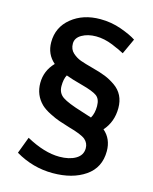

<svg xmlns="http://www.w3.org/2000/svg" viewBox="-127 -853 827 1038"><g transform="rotate(15 286.0 -333.5)"><path d="M79 -580Q79 -664 143.5 -716.5Q208 -769 304 -769Q366 -769 422 -749Q478 -729 508 -709L468 -622Q465 -623 450 -631Q435 -639 426 -642L401 -653Q352 -673 306 -673Q260 -673 227 -654Q194 -635 194 -603Q194 -571 215 -552Q236 -533 261 -524Q286 -515 331.5 -503Q377 -491 405.5 -479.5Q434 -468 463 -448Q522 -407 522 -329.5Q522 -252 474 -198Q522 -157 522 -88Q522 4 451 53Q380 102 269 102Q158 102 60 44L95 -49Q197 7 281 7Q337 7 372.5 -14Q408 -35 408 -74Q408 -103 386 -122Q363 -141 290 -161Q255 -172 232.5 -179.5Q210 -187 177.5 -203.5Q145 -220 126 -238Q79 -284 79 -352Q79 -420 128 -471Q79 -513 79 -580ZM392 -242Q408 -269 408 -309.5Q408 -350 385 -366.5Q362 -383 300 -399.5Q238 -416 207 -428Q194 -405 194 -365.5Q194 -326 224 -305.5Q254 -285 336 -260Z"/></g></svg>

Font: Convergence
Style: Regular
Weight: 400
Designer: Nicolas Silva and John Vargas
Foundry: Nicolas Silva and Jonh Vargas
Version: Version 1.002